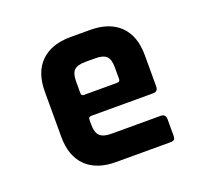

<svg xmlns="http://www.w3.org/2000/svg" viewBox="-95 -623 790 736"><g transform="rotate(-20 300.0 -255.0)"><path d="M482 0H260Q182 0 139 -42Q96 -84 96 -163V-347Q96 -426 139 -468Q182 -510 260 -510H340Q418 -510 461 -468Q504 -426 504 -347V-220Q504 -199 484 -199H232Q220 -199 220 -188V-166Q220 -135 234 -121.5Q248 -108 280 -108H482Q502 -108 502 -86V-20Q502 -9 498 -4.5Q494 0 482 0ZM232 -284H368Q380 -284 380 -295V-343Q380 -375 367 -388Q354 -401 322 -401H280Q248 -401 235 -388Q222 -375 222 -343V-295Q222 -284 232 -284Z"/></g></svg>

Font: RajdhaniMono
Style: Bold
Weight: 700
Monospace: yes
Designer: Satya Rajpurohit, Jyotish Sonowal
Foundry: Indian Type Foundry
Version: Version 1.201;PS 1.0;hotconv 1.0.78;makeotf.lib2.5.61930; tt